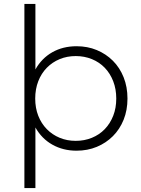

<svg xmlns="http://www.w3.org/2000/svg" viewBox="-20 -762 716 976"><path d="M365 -46Q409 -46 447 -61.5Q485 -77 512.5 -105.5Q540 -134 555.5 -173.5Q571 -213 571 -261Q571 -309 555.5 -349Q540 -389 512.5 -417.5Q485 -446 447 -461.5Q409 -477 365 -477Q321 -477 283.5 -461.5Q246 -446 218 -417.5Q190 -389 174.5 -349Q159 -309 159 -261Q159 -213 174.5 -173.5Q190 -134 218 -105.5Q246 -77 283.5 -61.5Q321 -46 365 -46ZM160 194H104V-742H160V-409Q192 -466 246 -496.5Q300 -527 369 -527Q425 -527 472 -507.5Q519 -488 554 -453Q589 -418 608.5 -369Q628 -320 628 -261Q628 -202 608.5 -153.5Q589 -105 554 -70Q519 -35 472 -15.5Q425 4 369 4Q301 4 246.5 -26.5Q192 -57 160 -114Z"/></svg>

Font: Montserrat-Alt1 Light
Style: Regular
Weight: 300
Designer: Differentunic
Foundry: Differentunic
Version: Version 7.222